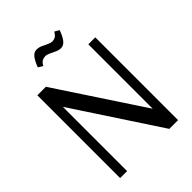

<svg xmlns="http://www.w3.org/2000/svg" viewBox="-251 -1023 1148 1148"><g transform="rotate(-45 323.0 -449.0)"><path d="M78 0V-700H150L531 -122L509 -115V-700H568V0H494L111 -583L137 -590V0ZM227 -799 198 -816Q212 -854 228.5 -875.5Q245 -897 268 -897Q286 -897 304 -889Q322 -881 339 -872.5Q356 -864 370 -864Q382 -864 394 -870Q406 -876 419 -898L448 -881Q435 -844 418 -821.5Q401 -799 378 -799Q360 -799 342 -807.5Q324 -816 307 -824Q290 -832 276 -832Q264 -832 251.5 -826Q239 -820 227 -799Z"/></g></svg>

Font: Sutasoma
Style: Regular
Weight: 400
Designer: Izhar Fathurrohim, Akbar Rohmanto, Arusyal Khofiqoini
Foundry: Kiwari Kolektiv
Version: Version 1.102